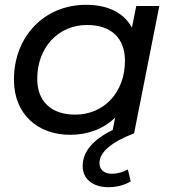

<svg xmlns="http://www.w3.org/2000/svg" viewBox="-20 -555 722 799"><path d="M538 0 643 -530H547L529 -440C495 -502 429 -535 338 -535C166 -535 38 -405 38 -223C38 -80 137 6 272 6C348 6 412 -20 459 -65L449 -14C367 26 324 76 324 136C324 192 369 224 431 224C467 224 498 215 524 200L512 150C493 161 469 168 445 168C414 168 394 152 394 123C394 79 443 36 538 0ZM293 -78C192 -78 135 -134 135 -227C135 -358 223 -451 342 -451C443 -451 500 -396 500 -302C500 -171 413 -78 293 -78Z"/></svg>

Font: AWKNG-Font Medium
Style: Italic
Weight: 500
Italic angle: -11.3°
Designer: Awakening Church
Foundry: Awakening Church
Version: Version 1.700;PS 001.700;hotconv 1.0.88;makeotf.lib2.5.64775